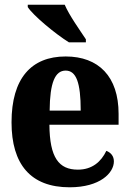

<svg xmlns="http://www.w3.org/2000/svg" viewBox="-20 -786 547 816"><path d="M273 -606H345V-619C320 -657 274 -721 255 -766H98V-756C120 -721 215 -642 273 -606ZM276 10C405 10 464 -51 464 -100C464 -122 452 -137 432 -145C410 -99 372 -65 311 -65C230 -65 191 -116 190 -256H484V-302C484 -461 399 -546 259 -546C113 -546 29 -453 29 -266C29 -88 110 10 276 10ZM323 -316H191C192 -435 214 -486 259 -486C304 -486 323 -435 323 -316Z"/></svg>

Font: Noto Serif Condensed ExtraBold
Style: Regular
Weight: 800
Width: 3
Designer: Monotype Design Team
Foundry: Monotype Imaging Inc.
Version: Version 2.013